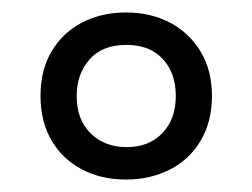

<svg xmlns="http://www.w3.org/2000/svg" viewBox="-20 -743 405 308"><path d="M182 -455Q142 -455 111 -471.5Q80 -488 62.5 -518Q45 -548 45 -589Q45 -631 63 -661Q81 -691 112 -707Q143 -723 182 -723Q222 -723 253 -706.5Q284 -690 302 -660Q320 -630 320 -589Q320 -548 302 -517.5Q284 -487 252.5 -471Q221 -455 182 -455ZM183 -507Q219 -507 240.5 -529.5Q262 -552 262 -589Q262 -626 241 -648.5Q220 -671 183 -671Q144 -671 123.5 -647.5Q103 -624 103 -589Q103 -551 125.5 -529Q148 -507 183 -507Z"/></svg>

Font: Noto Sans Devanagari ExtraCondensed
Style: Regular
Weight: 400
Width: 2
Designer: Jelle Bosma - Monotype Design Team
Foundry: Monotype Imaging Inc.
Version: Version 2.006